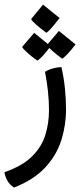

<svg xmlns="http://www.w3.org/2000/svg" viewBox="-44 -497 354 848"><path d="M17.6 331.5Q-2.4 317.9 -12.2 299.3Q-22 280.8 -24.4 263.7Q55.2 235.8 97.7 193.6Q140.1 151.4 156.2 99.1Q172.4 46.9 172.4 -9.8Q172.4 -51.8 167.7 -95Q163.1 -138.2 154.8 -179.7Q168.9 -189 188.7 -194.6Q208.5 -200.2 227.1 -200.7Q237.8 -155.8 242.7 -107.2Q247.6 -58.6 247.6 -13.2Q247.6 56.2 226.8 122.1Q206.1 188 156 242.4Q106 296.9 17.6 331.5ZM160.2 -352.5Q134.3 -371.6 115.5 -388.4Q96.7 -405.3 93.3 -412.6L146 -476.6L219.2 -417.5Q171.9 -356 160.2 -352.5ZM120.6 -229.5Q94.2 -248 75.7 -265.1Q57.1 -282.2 53.7 -289.6L106.9 -352.1L179.7 -292.5Q156.7 -262.2 141.4 -246.6Q126 -231 120.6 -229.5ZM230.5 -237.8Q204.6 -256.8 185.5 -273.9Q166.5 -291 163.1 -297.9L216.3 -360.4L289.6 -300.8Q269 -273.4 252.4 -256.6Q235.8 -239.7 230.5 -237.8Z"/></svg>

Font: Harmattan Medium
Style: Regular
Weight: 500
Designer: George W. Nuss III and SIL International
Foundry: SIL International
Version: Version 4.000